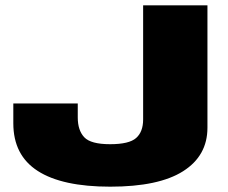

<svg xmlns="http://www.w3.org/2000/svg" viewBox="-20 -695 858 721"><path d="M394 6Q576 6 667.5 -52Q759 -110 759 -215.5V-675H517.5V-246.5Q517.5 -200 491.2 -176.8Q465 -153.5 393.5 -153.5Q321 -153.5 296.5 -179.5Q272 -205.5 272 -254V-306.5H30V-232Q30 -112 121.8 -53Q213.5 6 394 6Z"/></svg>

Font: Anybody SemiExpanded Black
Style: Regular
Weight: 900
Width: 6
Version: Version 1.113;gftools[0.9.25]